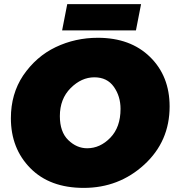

<svg xmlns="http://www.w3.org/2000/svg" viewBox="-20 -899 846 935"><path d="M642 -751H282.5L307.5 -879H667ZM387.5 16Q222.5 16 127.8 -80Q33 -176 33 -323.5Q33 -441.5 92.5 -531Q156 -624 251.2 -669.5Q346.5 -715 456.5 -715Q615 -715 710.5 -621.8Q806 -528.5 806 -380.5Q806 -210.5 682.5 -97.2Q559 16 387.5 16ZM404.5 -177Q467.5 -177 517.2 -228.2Q567 -279.5 567 -368.5Q567 -430.5 534.2 -476.5Q501.5 -522.5 439.5 -522.5Q376.5 -522.5 324 -470Q271.5 -417.5 271.5 -333.5Q271.5 -256.5 312.5 -216.8Q353.5 -177 404.5 -177Z"/></svg>

Font: Argentum Sans Black
Style: Italic
Weight: 900
Italic angle: -11°
Designer: Julieta Ulanovsky (font), Cristiano Sobral (main changes and remaster)
Foundry: Julieta Ulanovsky (font), Cristiano Sobral (main changes and remaster)
Version: Version 2.007;June 15, 2022;FontCreator 14.0.0.2814 64-bit; 